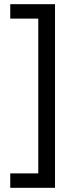

<svg xmlns="http://www.w3.org/2000/svg" viewBox="-20 -738 357 918"><path d="M29 91H163V-649H29V-718H243V160H29Z"/></svg>

Font: Noto Sans Arabic Condensed
Style: Regular
Weight: 400
Width: 3
Designer: Monotype Design Team, Nadine Chahine, Nizar Qandah and Khaled Hosny
Foundry: Monotype Imaging Inc.
Version: Version 2.012